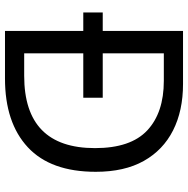

<svg xmlns="http://www.w3.org/2000/svg" viewBox="-12 -742 754 770"><g transform="rotate(90 365.0 -357.0)"><path d="M317 -714Q424 -714 503 -674Q582 -634 625.5 -556.5Q669 -479 669 -364Q669 -183 570.5 -91.5Q472 0 295 0H104V-314H30V-392H104V-714ZM304 -637H194V-392H372V-314H194V-77H284Q574 -77 574 -361Q574 -504 503 -570.5Q432 -637 304 -637Z"/></g></svg>

Font: Noto Sans Tifinagh Tawellemmet
Style: Regular
Weight: 400
Designer: JamraPatel
Foundry: JamraPatel LLC
Version: Version 2.006; ttfautohint (v1.8.4.7-5d5b)